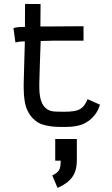

<svg xmlns="http://www.w3.org/2000/svg" viewBox="-20 -628 558 954"><path d="M254.4 62.5H361.8V167.5Q361.8 220.7 338.6 252.4Q315.4 284.2 266.1 305.7L239.7 243.7Q263.7 232.4 272.7 218.5Q281.7 204.6 281.7 170.4H254.4ZM175.3 -213.4V-193.8Q175.3 -81.5 247.1 -74.2Q260.3 -72.8 299.8 -72.8Q354 -72.8 375 -84.5Q401.4 -98.6 415 -135.3L476.6 -107.9Q476.6 -107.4 474.9 -102.3Q473.1 -97.2 471.9 -94.5Q470.7 -91.8 468.3 -85.7Q465.8 -79.6 463.1 -75.2Q460.4 -70.8 456.3 -64.2Q452.1 -57.6 447.3 -52.2Q442.4 -46.9 436.3 -40.8Q430.2 -34.7 422.4 -28.8Q414.6 -22.9 405.8 -18.1Q370.1 2.9 300.8 2.9Q271 2.9 250.2 1.5Q229.5 0 207.5 -4.9Q185.5 -9.8 170.2 -18.6Q154.8 -27.3 140.9 -42.2Q127 -57.1 116.7 -78.6Q97.7 -117.7 97.7 -192.4V-213.4Q98.6 -239.7 100.3 -308.6Q102.1 -377.4 103.5 -422.4H96.7Q76.7 -422.4 56.6 -417L46.9 -488.3Q62.5 -494.1 96.7 -494.1H104Q104 -511.2 104.2 -551.3Q104.5 -591.3 104.5 -608.4L181.6 -607.9Q181.6 -563 180.7 -496.6H240.2L386.2 -497.6H395V-425.8H240.2Q229 -425.8 211.2 -425Q193.4 -424.3 182.1 -424.3Q179.7 -366.7 177.7 -297.1Q175.8 -227.5 175.3 -213.4Z"/></svg>

Font: Fantasque Sans Mono
Style: Regular
Weight: 400
Monospace: yes
Designer: Jany Belluz
Version: Version 1.8.0 ; ttfautohint (v1.8.2)